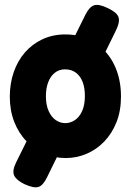

<svg xmlns="http://www.w3.org/2000/svg" viewBox="-20 -644 551 803"><path d="M416 -417 286 -479 337 -582Q354 -616 374 -622Q394 -628 431 -610Q458 -597 468.5 -584.5Q479 -572 477.5 -556Q476 -540 465 -517ZM82 126Q49 110 39.5 90.5Q30 71 47 36L98 -67L226 -3L177 97Q160 132 140.5 138Q121 144 82 126ZM255 17Q208 17 166 -1Q124 -19 91 -53Q58 -87 39.5 -134.5Q21 -182 21 -240Q21 -295 37.5 -342.5Q54 -390 84.5 -425Q115 -460 158 -480Q201 -500 253 -500Q324 -500 376.5 -466Q429 -432 457.5 -373.5Q486 -315 486 -241Q486 -180 467 -132.5Q448 -85 415.5 -51.5Q383 -18 341.5 -0.5Q300 17 255 17ZM253 -129Q274 -129 293 -141.5Q312 -154 323.5 -179.5Q335 -205 335 -243Q335 -277 325.5 -301.5Q316 -326 297.5 -340Q279 -354 252 -354Q227 -354 209 -339.5Q191 -325 181.5 -300Q172 -275 172 -242Q172 -205 183.5 -179.5Q195 -154 213.5 -141.5Q232 -129 253 -129Z"/></svg>

Font: Fredoka SemiCondensed SemiBold
Style: Regular
Weight: 600
Width: 4
Designer: Ben Nathan
Foundry: Milena B. Brandão, Ben Nathan
Version: Version 2.001